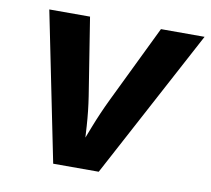

<svg xmlns="http://www.w3.org/2000/svg" viewBox="-66 -620 762 693"><g transform="rotate(10 315.0 -273.0)"><path d="M171.2 0 60.7 -545.9H210L255 -262.5Q263.2 -209.6 266.7 -155.3Q270.1 -101 273.5 -43.1H242.1Q264.6 -101 285.6 -155.1Q306.6 -209.1 332.4 -262.5L469.9 -545.9H629.8L338.1 0Z"/></g></svg>

Font: Inter
Style: Italic
Weight: 400
Italic angle: -9.3988°
Designer: Rasmus Andersson
Foundry: rsms
Version: Version 4.001;git-66647c0bb